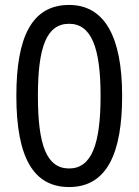

<svg xmlns="http://www.w3.org/2000/svg" viewBox="-20 -745 560 775"><path d="M473 -358C473 -595 403 -725 259 -725C108 -725 46 -595 46 -358C46 -106 117 10 259 10C412 10 473 -127 473 -358ZM133 -358C133 -553 167 -649 259 -649C349 -649 386 -552 386 -358C386 -161 349 -65 259 -65C167 -65 133 -162 133 -358Z"/></svg>

Font: Noto Sans Lao UI SemCond
Style: Regular
Weight: 400
Width: 4
Designer: Monotype Design Team
Foundry: Monotype Imaging Inc.
Version: Version 2.000